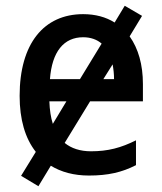

<svg xmlns="http://www.w3.org/2000/svg" viewBox="-20 -598 560 665"><path d="M113 47 156 -24C192 -2 236 10 288 10C354 10 402 -1 451 -26V-112C399 -86 354 -74 295 -74C258 -74 227 -84 204 -103L292 -247H475V-307C475 -374 459 -430 429 -472L472 -543L412 -578L377 -520C347 -539 310 -549 268 -549C132 -549 48 -447 48 -266C48 -184 67 -119 104 -72L53 11ZM268 -469C294 -469 316 -461 332 -447L257 -324H153C160 -419 201 -469 268 -469ZM375 -324H338L370 -375C373 -359 375 -342 375 -324ZM151 -247H210L163 -169C156 -191 152 -217 151 -247Z"/></svg>

Font: Noto Sans SemiCondensed Medium
Style: Regular
Weight: 500
Width: 4
Designer: Monotype Design Team
Foundry: Monotype Imaging Inc.
Version: Version 2.013